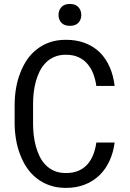

<svg xmlns="http://www.w3.org/2000/svg" viewBox="-20 -917 640 947"><path d="M545.4 -213.9H455.1Q450.7 -181.6 439.9 -154.1Q429.2 -126.5 411.1 -106.4Q393.1 -85.9 366.9 -74.7Q340.8 -63.5 305.2 -63.5Q272.5 -63.5 248 -74Q223.6 -84.5 205.6 -103Q187.5 -121.1 175.8 -145Q164.1 -168.9 156.7 -196.3Q149.4 -223.1 146.2 -251.2Q143.1 -279.3 143.1 -305.7V-405.8Q143.1 -432.1 146.2 -460.2Q149.4 -488.3 156.7 -515.1Q164.1 -542 176 -565.9Q188 -589.8 206.1 -607.9Q223.6 -626 248.3 -636.5Q272.9 -647 305.2 -647Q340.8 -647 366.9 -635Q393.1 -623 411.1 -602.1Q429.2 -581.1 439.9 -553.2Q450.7 -525.4 455.1 -493.2H545.4Q539.6 -543.9 521.2 -585.9Q502.9 -627.9 472.7 -658.2Q442.4 -688 400.4 -704.3Q358.4 -720.7 305.2 -720.7Q260.7 -720.7 225.1 -708.3Q189.5 -695.8 161.6 -673.8Q133.3 -651.9 113 -621.8Q92.8 -591.8 79.6 -556.6Q65.9 -521.5 59.3 -482.9Q52.7 -444.3 52.2 -404.8V-305.7Q52.7 -266.1 59.3 -227.5Q65.9 -189 79.6 -153.8Q92.8 -118.7 113 -88.9Q133.3 -59.1 161.6 -37.1Q189.5 -15.1 225.3 -2.7Q261.2 9.8 305.2 9.8Q356.4 9.8 398.2 -6.6Q439.9 -22.9 470.7 -52.7Q501 -82 520 -123.3Q539.1 -164.6 545.4 -213.9ZM268.6 -842.8Q268.6 -820.3 282.7 -804.9Q296.9 -789.6 324.7 -789.6Q352.5 -789.6 366.7 -804.9Q380.9 -820.3 380.9 -842.8Q380.9 -866.2 366.7 -881.8Q352.5 -897.5 324.7 -897.5Q296.9 -897.5 282.7 -881.8Q268.6 -866.2 268.6 -842.8Z"/></svg>

Font: RobotoMono Nerd Font
Style: Regular
Weight: 400
Monospace: yes
Designer: Google
Version: Version 3.000;Nerd Fonts 3.2.1